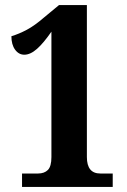

<svg xmlns="http://www.w3.org/2000/svg" viewBox="-20 -738 501 758"><path d="M67 -53H130Q155 -53 169 -67Q183 -81 183 -118V-613Q152 -568 126 -545Q100 -522 76 -522Q54 -522 39.5 -542Q25 -562 25 -595Q55 -604 86 -620.5Q117 -637 155 -670L213 -718H323V-118Q323 -53 376 -53H425V0H67Z"/></svg>

Font: Noto Serif CondExtraBold
Style: Regular
Weight: 800
Width: 3
Designer: Monotype Design Team
Foundry: Monotype Imaging Inc.
Version: Version 1.001